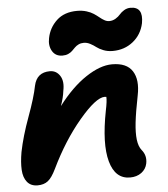

<svg xmlns="http://www.w3.org/2000/svg" viewBox="-55 -816 778 888"><g transform="rotate(-5 334.0 -372.5)"><path d="M251 -566.9Q218.8 -566.9 203.6 -592.5Q188.5 -618.2 195.8 -652.8Q205.1 -700.7 240.7 -733.9Q276.4 -767.1 335.9 -767.1Q359.4 -767.1 379.2 -761Q398.9 -754.9 412.1 -746.1Q425.3 -737.3 436.3 -728.3Q447.3 -719.2 458.3 -713.1Q469.2 -707 480 -707Q496.1 -707 509.8 -715.3Q523.4 -723.6 531.5 -733.4Q539.6 -743.2 553.2 -751.5Q566.9 -759.8 583 -759.8Q643.6 -759.8 629.9 -684.1Q618.7 -631.8 578.9 -599.9Q539.1 -567.9 483.9 -567.9Q460.4 -567.9 440.9 -575.7Q421.4 -583.5 409.9 -592.5Q398.4 -601.6 383.5 -609.4Q368.7 -617.2 354 -617.2Q340.3 -617.2 329.6 -612.1Q318.8 -606.9 311.5 -599.4Q304.2 -591.8 296.6 -584.5Q289.1 -577.1 277.6 -572Q266.1 -566.9 251 -566.9ZM513.2 22Q444.3 22 421.4 -60.8Q398.4 -143.6 428.2 -295.9Q437.5 -340.3 436 -358.9Q435.1 -358.9 432.4 -359.4Q429.7 -359.9 428.2 -359.9Q387.7 -359.9 309.6 -267.6Q231.4 -175.3 169.9 -47.9Q150.9 -8.3 132.1 6.3Q113.3 21 84 21Q52.7 21 35.6 0Q18.6 -21 16.6 -56.4Q14.6 -91.8 22.9 -139.2Q37.1 -210.4 69.3 -298.3Q101.6 -386.2 111.8 -439Q125 -500 186 -500Q215.8 -500 232.7 -473.9Q249.5 -447.8 240.2 -403.8Q236.8 -373.5 223.1 -335Q286.6 -418.5 353.3 -462.6Q419.9 -506.8 475.1 -506.8Q543 -506.8 569.3 -465.8Q595.7 -424.8 581.1 -353Q565.9 -276.9 560.5 -229Q555.2 -181.2 559.1 -149.4Q563 -117.7 577.1 -100.1Q600.6 -72.3 592.8 -35.2Q587.4 -9.8 565.9 6.1Q544.4 22 513.2 22Z"/></g></svg>

Font: Shantell Sans Bouncy
Style: Bold Italic
Weight: 700
Italic angle: -11.31°
Designer: Stephen Nixon, Anya Danilova, Shantell Martin
Foundry: Arrow Type
Version: Version 1.006;[9816181b4]